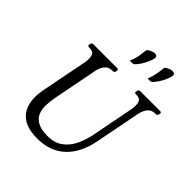

<svg xmlns="http://www.w3.org/2000/svg" viewBox="-242 -1047 1211 1211"><g transform="rotate(45 364.0 -441.5)"><path d="M717 -660Q730 -660 728 -647L726 -640Q724 -627 711 -627H705Q672 -627 654 -603Q636 -579 630 -544L571 -242Q547 -121 476 -55Q405 11 290 11Q174 11 127.5 -53.5Q81 -118 103 -233L164 -544Q170 -579 162.5 -603Q155 -627 121 -627H115Q102 -627 104 -640L106 -647Q108 -660 121 -660H333Q347 -660 345 -647L343 -640Q341 -627 327 -627H322Q289 -627 271 -603Q253 -579 247 -544L190 -251Q183 -214 181.5 -177.5Q180 -141 192 -111.5Q204 -82 236 -64Q268 -46 327 -46Q387 -46 427 -75Q467 -104 490 -151Q513 -198 524 -251L581 -544Q587 -579 579.5 -603Q572 -627 538 -627H533Q520 -627 522 -640L524 -647Q526 -660 539 -660ZM515 -749Q521 -760 526 -777.5Q531 -795 535 -816Q537 -824 538 -835.5Q539 -847 540.5 -856Q542 -865 542 -868Q543 -874 550 -878Q574 -894 595 -894Q606 -894 612 -888Q618 -882 615 -868Q612 -853 602.5 -831.5Q593 -810 579.5 -789Q566 -768 552 -755Q547 -750 541 -750ZM356 -749Q362 -760 367.5 -777.5Q373 -795 377 -816Q378 -824 379.5 -835.5Q381 -847 382 -856Q383 -865 384 -868Q385 -874 392 -878Q416 -894 437 -894Q448 -894 454 -888Q460 -882 457 -868Q454 -853 444.5 -831.5Q435 -810 421.5 -789Q408 -768 394 -755Q389 -750 383 -750Z"/></g></svg>

Font: Young Serif Light
Style: Italic
Weight: 300
Italic angle: -10.979°
Designer: Bastien Sozeau
Foundry: NBR — Bastien Sozeau
Version: Version 5.001